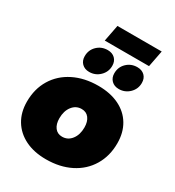

<svg xmlns="http://www.w3.org/2000/svg" viewBox="-220 -1066 1095 1202"><g transform="rotate(30 327.0 -465.5)"><path d="M638 -302Q638 -210 595.5 -139.5Q553 -69 476.5 -30.5Q400 8 300 8Q213 8 149.5 -23.5Q86 -55 51.5 -112Q17 -169 17 -246Q17 -338 59.5 -408Q102 -478 179 -516.5Q256 -555 356 -555Q443 -555 506.5 -524Q570 -493 604 -436Q638 -379 638 -302ZM245 -257Q245 -215 264 -190Q283 -165 317 -165Q358 -165 384 -198.5Q410 -232 410 -285Q410 -327 391 -352Q372 -377 338 -377Q297 -377 271 -343.5Q245 -310 245 -257ZM368 -706Q368 -662 336.5 -631.5Q305 -601 261 -601Q228 -601 208 -621Q188 -641 188 -673Q188 -718 219 -748Q250 -778 295 -778Q328 -778 348 -758.5Q368 -739 368 -706ZM582 -706Q582 -662 550.5 -631.5Q519 -601 475 -601Q442 -601 422 -621Q402 -641 402 -673Q402 -718 433 -748Q464 -778 509 -778Q542 -778 562 -758.5Q582 -739 582 -706ZM271 -939H591L568 -820H248Z"/></g></svg>

Font: Gontserrat Black
Style: Italic
Weight: 900
Italic angle: -11.3°
Designer: Julieta Ulanovsky
Foundry: Julieta Ulanovsky
Version: Version 6.001